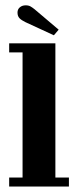

<svg xmlns="http://www.w3.org/2000/svg" viewBox="-20 -682 284 702"><path d="M13.5 0V-33H62.5V-490.5H13.5V-523.5H182.5V-33H232V0ZM177 -553 73 -601Q58.5 -608 51.2 -615.5Q44 -623 44 -636Q44 -648 52.5 -655.2Q61 -662.5 74 -662.5Q84.5 -662.5 91.5 -658.5Q98.5 -654.5 106 -648.5L194.5 -573.5Z"/></svg>

Font: Imbue 24pt
Style: Bold
Weight: 700
Designer: Tyler Finck
Foundry: Etcetera Type Company
Version: Version 1.102